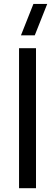

<svg xmlns="http://www.w3.org/2000/svg" viewBox="-20 -988 289 1008"><path d="M162.5 -802.5H90L155.5 -967.5H228ZM80 0V-735H169V0Z"/></svg>

Font: Cns Manrope Med
Style: Regular
Weight: 500
Designer: Mikhail Sharanda
Foundry: Mikhail Sharanda
Version: Version 4.504